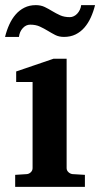

<svg xmlns="http://www.w3.org/2000/svg" viewBox="-27 -729 391 749"><path d="M32.2 0V-46.9L78.1 -49.8Q86.9 -50.8 93.5 -57.4Q100.1 -64 100.1 -73.2V-409.2H36.1V-450.2L182.1 -500H232.9V-73.2Q232.9 -64 240 -57.4Q247.1 -50.8 255.9 -49.8L304.2 -46.9V0ZM343.8 -709Q337.4 -683.1 327.1 -660.6Q316.9 -638.2 302.2 -621.3Q287.6 -604.5 267.8 -594.7Q248 -585 222.7 -585Q203.1 -585 188.5 -592.5Q173.8 -600.1 159.4 -608.9Q145 -617.7 128.9 -625.2Q112.8 -632.8 90.8 -632.8Q74.2 -632.8 61.8 -619.1Q49.3 -605.5 46.9 -585H-7.3Q-1 -610.8 9.3 -633.3Q19.5 -655.8 34.2 -672.6Q48.8 -689.5 68.4 -699.2Q87.9 -709 112.8 -709Q132.3 -709 147.5 -701.7Q162.6 -694.3 177 -685.5Q191.4 -676.8 207.5 -669.4Q223.6 -662.1 245.6 -662.1Q253.4 -662.1 261 -665.8Q268.6 -669.4 274.4 -675.8Q280.3 -682.1 284.4 -690.7Q288.6 -699.2 289.6 -709Z"/></svg>

Font: Charis SIL Am
Style: Bold
Weight: 700
Foundry: SIL International
Version: Version 5.000